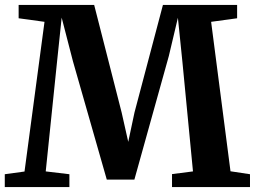

<svg xmlns="http://www.w3.org/2000/svg" viewBox="-20 -763 1040 783"><path d="M-0.5 -52.5 80 -63.5 161.5 -674 56 -688.5V-743H364L476 -304.5L503 -184.5L528.5 -304.5L644.5 -743H947V-688.5L841 -674L920 -64.5L999.5 -52.5V0H681.5V-53L767 -64L724 -509.5L705.5 -690.5L668.5 -534.5L528 -30.5H415.5L277.5 -513L231.5 -691L212.5 -510L166.5 -64L263 -52.5V0H-0.5Z"/></svg>

Font: Merriweather Text
Style: Bold
Weight: 700
Designer: Eben Sorkin
Foundry: Eben Sorkin
Version: Version 2.100